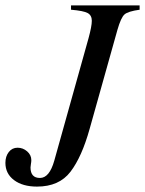

<svg xmlns="http://www.w3.org/2000/svg" viewBox="-26 -673 537 711"><path d="M491 -653V-637Q448 -631 435 -619.5Q422 -608 409 -563L306 -196Q277 -92 235 -37Q193 18 111 18Q58 18 26 -6Q-6 -30 -6 -70Q-6 -94 6.5 -110Q19 -126 39 -126Q59 -126 74.5 -112.5Q90 -99 90 -80Q90 -74 88.5 -65.5Q87 -57 87 -53Q87 -14 122 -14Q157 -14 175 -78L302 -532Q314 -576 314 -596Q314 -616 299 -624.5Q284 -633 237 -637V-653Z"/></svg>

Font: STIX
Style: Italic
Weight: 400
Italic angle: -16.33°
Designer: MicroPress Inc., with final additions and corrections provided by Coen Hoffman, Elsevier (retired)
Version: Version 1.1.1